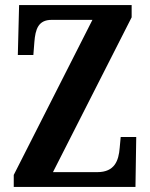

<svg xmlns="http://www.w3.org/2000/svg" viewBox="-20 -734 591 754"><path d="M34 0H512L515 -196H454L450 -153C446 -104 431 -58 362 -58H188L497 -666V-714H55L50 -518H111L115 -569C119 -619 130 -656 183 -656H343L34 -47Z"/></svg>

Font: Noto Serif Lao ExtraCondensed
Style: Bold
Weight: 700
Width: 2
Designer: Monotype Design Team
Foundry: Monotype Imaging Inc.
Version: Version 2.003